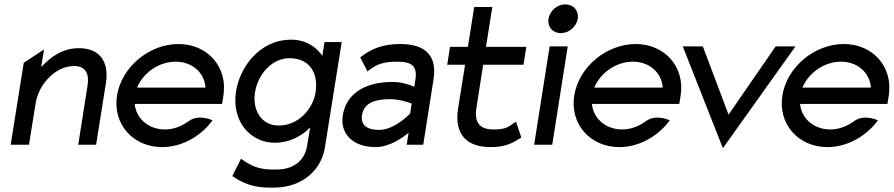

<svg xmlns="http://www.w3.org/2000/svg" viewBox="-20 -664 4101 881"><path d="M29 0H113L143 -187C151 -240 178 -283 209 -312C236 -339 275 -361 321 -361C373 -361 390 -325 382 -273L339 0H421L466 -283C481 -378 440 -443 342 -443C269 -443 213 -404 169 -356L182 -437L89 -376Z M517 -226C496 -95 590 11 724 11C812 11 897 -36 951 -106L955 -111L950 -114C950 -114 890 -141 846 -108C814 -85 777 -70 737 -70C662 -70 605 -119 598 -187H999L1005 -225C1026 -356 933 -462 799 -462C665 -462 538 -357 517 -226ZM609 -262C637 -330 709 -381 786 -381C862 -381 918 -331 923 -262Z M1063 -245C1041 -103 1133 -9 1240 -9C1308 -9 1362 -38 1403 -79L1389 6C1378 75 1325 114 1247 114C1194 114 1151 112 1091 68L1086 64L1046 144L1049 146C1118 193 1172 197 1234 197C1375 197 1456 109 1471 12L1548 -471H1469L1459 -408C1431 -448 1385 -482 1315 -482C1177 -482 1082 -363 1063 -245ZM1150 -240C1163 -323 1228 -397 1308 -397C1399 -397 1442 -331 1428 -240C1416 -164 1349 -88 1259 -88C1175 -88 1138 -164 1150 -240Z M1553 -135C1539 -46 1604 11 1703 11C1769 11 1830 -34 1855 -55L1846 0H1922L1969 -298C1987 -409 1932 -462 1817 -462C1736 -462 1685 -440 1637 -404L1633 -401L1666 -336L1671 -340C1711 -372 1745 -381 1804 -381C1871 -381 1896 -359 1886 -298L1881 -266C1867 -272 1827 -288 1781 -288C1671 -288 1571 -246 1553 -135ZM1641 -136C1650 -193 1704 -209 1768 -209C1813 -209 1856 -194 1869 -189L1862 -143C1852 -133 1788 -68 1719 -68C1665 -68 1634 -89 1641 -136Z M2032 -367H2114L2081 -160C2066 -50 2119 11 2231 11C2301 11 2332 -8 2369 -31L2372 -33L2348 -105L2342 -102C2310 -81 2303 -70 2244 -70C2179 -70 2156 -104 2166 -168L2197 -367H2382L2395 -449H2210L2239 -632H2156L2127 -449H2045Z M2497 -578C2491 -541 2516 -512 2553 -512C2590 -512 2625 -541 2631 -578C2637 -615 2611 -644 2574 -644C2537 -644 2503 -615 2497 -578ZM2431 0H2514L2585 -451H2502Z M2615 -226C2594 -95 2688 11 2822 11C2910 11 2995 -36 3049 -106L3053 -111L3048 -114C3048 -114 2988 -141 2944 -108C2912 -85 2875 -70 2835 -70C2760 -70 2703 -119 2696 -187H3097L3103 -225C3124 -356 3031 -462 2897 -462C2763 -462 2636 -357 2615 -226ZM2707 -262C2735 -330 2807 -381 2884 -381C2960 -381 3016 -331 3021 -262Z M3113 -451 3297 16 3630 -451H3539L3323 -138L3205 -451Z M3570 -226C3549 -95 3643 11 3777 11C3865 11 3950 -36 4004 -106L4008 -111L4003 -114C4003 -114 3943 -141 3899 -108C3867 -85 3830 -70 3790 -70C3715 -70 3658 -119 3651 -187H4052L4058 -225C4079 -356 3986 -462 3852 -462C3718 -462 3591 -357 3570 -226ZM3662 -262C3690 -330 3762 -381 3839 -381C3915 -381 3971 -331 3976 -262Z"/></svg>

Font: Charger Pro
Style: BdObl
Weight: 700
Designer: Jasper
Foundry: Cannot Into Space Fonts
Version: Version 1.09